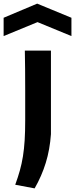

<svg xmlns="http://www.w3.org/2000/svg" viewBox="-67 -819 414 1059"><path d="M-47 -721 138 -799 327 -721V-620L140 -697L-47 -620ZM17 200Q32 159 42.5 121.5Q53 84 59.5 43.5Q66 3 69 -45Q72 -93 72 -155Q72 -170 72 -216Q72 -262 72 -319.5Q72 -377 71.5 -437Q71 -497 70 -540H214V-79Q208 6 185.5 79Q163 152 124 220Z"/></svg>

Font: Encode Sans Wide
Style: SemiBold
Weight: 600
Designer: Pablo Impallari, Andres Torresi
Foundry: Pablo Impallari, Andres Torresi
Version: Version 1.000; ttfautohint (v1.00) -l 8 -r 50 -G 200 -x 14 -